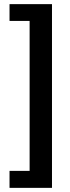

<svg xmlns="http://www.w3.org/2000/svg" viewBox="-20 -746 336 927"><path d="M231 161H26V79H123V-645H26V-726H231Z"/></svg>

Font: Holmes&Hills Bold
Style: Bold
Weight: 500
Designer: Noopur Datye, Girish Dalvi, Yashodeep Gholap, Pallavi Karambelkar
Foundry: Ek Type
Version: ""